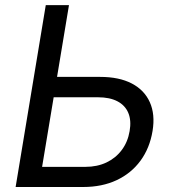

<svg xmlns="http://www.w3.org/2000/svg" viewBox="-20 -748 689 768"><path d="M183.1 -440.4H380.9Q456.5 -440.4 507.1 -414.1Q557.6 -387.7 579.3 -339.1Q601.1 -290.5 590.3 -224.6Q579.1 -155.8 542 -105.2Q504.9 -54.7 446.5 -27.3Q388.2 0 312.5 0H42.5L163.1 -727.5H255.9L148.4 -80.6H321.8Q368.7 -80.6 405.8 -98.1Q442.9 -115.7 467 -147.9Q491.2 -180.2 498.5 -223.6Q505.9 -266.1 493.2 -296.4Q480.5 -326.7 449.7 -342.8Q418.9 -358.9 372.1 -358.9H169.9Z"/></svg>

Font: Adwaita Sans
Style: Italic
Weight: 400
Italic angle: -9.39999°
Designer: Rasmus Andersson
Foundry: rsms
Version: Version 4.001;git-9221beed3